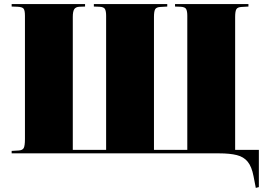

<svg xmlns="http://www.w3.org/2000/svg" viewBox="-20 -750 1316 939"><path d="M1231 169 1220 112Q1211 65 1191.5 41Q1172 17 1138 8.5Q1104 0 1052 0H37V-12L71 -14Q90 -15 96 -26Q102 -37 102 -70V-673Q102 -699 95.5 -707.5Q89 -716 66 -717L37 -718V-730H396V-718L368 -717Q350 -716 343 -705Q336 -694 336 -667V-17H499V-673Q499 -695 493.5 -705.5Q488 -716 466 -717L439 -718V-730H798V-718L764 -716Q745 -715 739 -705Q733 -695 733 -667V-17H896V-673Q896 -695 890.5 -705.5Q885 -716 863 -717L836 -718V-730H1195V-718L1161 -716Q1142 -715 1136 -705Q1130 -695 1130 -667V-17H1246V165Z"/></svg>

Font: Display Black
Style: Regular
Weight: 900
Designer: Latin by Veronika Burian and Jose Scaglione. Greek by Irene Vlachou. Cyrillic by Vera Evstafieva.
Foundry: TypeTogether
Version: Version 3.002